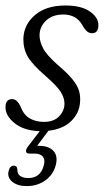

<svg xmlns="http://www.w3.org/2000/svg" viewBox="-20 -458 370 682"><path d="M136 -25Q171 -25 190 -44.8Q209 -64.5 209 -90Q209 -110 196 -131Q183 -152 142.5 -187.5Q94.5 -229 78.5 -257Q62.5 -285 63 -320.5Q64.5 -371 104.5 -404.8Q144.5 -438.5 212 -438.5Q269 -438.5 299.2 -417.2Q329.5 -396 329.5 -369Q329.5 -340 307 -340Q297.5 -340 289.8 -346Q282 -352 273 -368Q251.5 -406.5 205 -406.5Q166.5 -406.5 143.5 -384.8Q120.5 -363 120.5 -332Q120.5 -311 133 -286.8Q145.5 -262.5 185.5 -227Q220.5 -197.5 238 -175.5Q255.5 -153.5 260.8 -135Q266 -116.5 264.5 -97Q262.5 -57 233.2 -28.2Q204 0.5 152 6.5L112 60Q115 60 118 60Q153.5 60 170 78.2Q186.5 96.5 178 129Q169 162.5 141 182.8Q113 203 75 203Q42 203 23.2 187.2Q4.5 171.5 11 148Q15.5 130.5 29.5 130.5Q40 130.5 41.5 142.5Q41 160.5 52.5 167.5Q64 174.5 80 174.5Q124 174.5 135.5 129.5Q141 110 132.5 98.8Q124 87.5 101.5 87.5H84.5Q73.5 87.5 72.5 80.2Q71.5 73 78.5 63.5L121 8Q65 6 32.2 -20.2Q-0.5 -46.5 -0.5 -77Q-0.5 -106 23 -106Q41 -106 53 -79.5Q64 -50 85.8 -37.5Q107.5 -25 136 -25Z"/></svg>

Font: Fraunces 144pt SuperSoft Light
Style: Italic
Weight: 300
Italic angle: -16°
Version: Version 1.000;[b76b70a41]